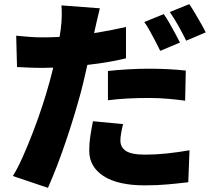

<svg xmlns="http://www.w3.org/2000/svg" viewBox="-20 -835 1040 925"><path d="M461 -795Q455 -772 448 -740.5Q441 -709 437 -692Q430 -659 419.5 -609Q409 -559 396.5 -503Q384 -447 371 -396Q357 -344 338.5 -282.5Q320 -221 298.5 -157.5Q277 -94 254.5 -35.5Q232 23 211 70L42 13Q65 -24 89.5 -79Q114 -134 138.5 -197.5Q163 -261 183.5 -323.5Q204 -386 218 -438Q228 -474 236.5 -510Q245 -546 252.5 -579.5Q260 -613 265 -643Q270 -673 273 -697Q277 -729 277.5 -759.5Q278 -790 276 -809ZM187 -655Q252 -655 318.5 -661Q385 -667 452.5 -678.5Q520 -690 587 -705V-554Q525 -539 454 -529Q383 -519 313.5 -513.5Q244 -508 186 -508Q147 -508 117.5 -509.5Q88 -511 62 -512L58 -663Q99 -659 126.5 -657Q154 -655 187 -655ZM500 -493Q544 -498 596.5 -501Q649 -504 698 -504Q740 -504 784.5 -502Q829 -500 875 -495L872 -350Q835 -355 790 -359Q745 -363 698 -363Q643 -363 595.5 -360.5Q548 -358 500 -352ZM573 -237Q568 -218 564 -195.5Q560 -173 560 -158Q560 -142 566.5 -129.5Q573 -117 586.5 -108Q600 -99 623 -94.5Q646 -90 679 -90Q729 -90 782 -95.5Q835 -101 893 -111L887 43Q844 48 792.5 53Q741 58 678 58Q547 58 478.5 13Q410 -32 410 -108Q410 -146 416 -184.5Q422 -223 428 -251ZM769 -767Q782 -749 796.5 -723.5Q811 -698 824.5 -673Q838 -648 847 -630L752 -590Q742 -611 729 -635.5Q716 -660 702.5 -685Q689 -710 675 -729ZM892 -815Q905 -796 920 -770.5Q935 -745 949 -720.5Q963 -696 971 -679L877 -639Q862 -670 840 -709.5Q818 -749 798 -777Z"/></svg>

Font: Noto Sans SC Black
Style: Regular
Weight: 900
Designer: Ryoko NISHIZUKA  (kana, bopomofo & ideographs); Paul D. Hunt (Latin, Greek & Cyrillic); Sandoll Communications , Soo-you
Foundry: Adobe
Version: Version 2.004-H2;hotconv 1.0.118;makeotfexe 2.5.65603